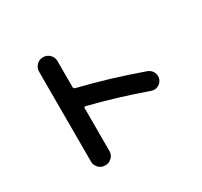

<svg xmlns="http://www.w3.org/2000/svg" viewBox="-167 -995 1334 1270"><g transform="rotate(-30 500.0 -360.0)"><path d="M226.6 -16.6V-703.1Q226.6 -732.4 247.1 -752.9Q267.6 -773.4 296.9 -773.4Q326.2 -773.4 346.7 -752.9Q367.2 -732.4 367.2 -703.1V-503.9Q367.2 -494.1 377.9 -490.2Q613.3 -432.6 847.7 -348.6Q874 -339.8 886.7 -314.5Q899.4 -289.1 890.1 -263.2Q880.9 -237.3 856.4 -225.6Q832 -213.9 806.6 -222.7Q592.8 -298.8 377.9 -352.5Q367.2 -354.5 367.2 -343.8V-16.6Q367.2 12.7 346.7 32.7Q326.2 52.7 296.9 52.7Q267.6 52.7 247.1 32.2Q226.6 11.7 226.6 -16.6Z"/></g></svg>

Font: Rounded-X Mgen+ 1mn bold
Style: Bold
Weight: 700
Designer: [Source Han Sans]
Ryoko NISHIZUKA  (kana & ideographs); Paul D. Hunt (Latin, Greek & Cyrillic); Wenlong ZHANG  (bopomofo
Version: Version 1.059.20150602